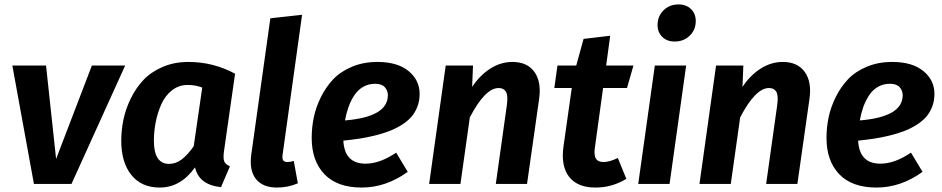

<svg xmlns="http://www.w3.org/2000/svg" viewBox="-20 -823 4213 859"><path d="M540 -529.8 299.8 0H131.8L35.2 -529.8H186L231 -111.8L391.1 -529.8Z M822.8 -545.9Q934.1 -545.9 1031.7 -493.2L981.9 -145Q978 -115.7 982.9 -101.8Q987.8 -87.9 1008.8 -79.1L968.8 14.2Q870.6 4.4 852.5 -74.2Q788.1 16.1 694.8 16.1Q612.8 16.1 567.6 -40.3Q522.5 -96.7 522.5 -192.9Q522.5 -240.2 532.2 -287.6Q542 -335 564.9 -382.1Q587.9 -429.2 621.6 -465.1Q655.3 -501 707.3 -523.4Q759.3 -545.9 822.8 -545.9ZM819.8 -442.9Q780.3 -442.9 749.8 -419.2Q719.2 -395.5 702.1 -357.4Q685.1 -319.3 676.8 -277.3Q668.5 -235.4 668.5 -192.9Q668.5 -89.8 736.8 -89.8Q767.1 -89.8 793.5 -110.1Q819.8 -130.4 846.7 -168.9L884.8 -431.2Q855.5 -442.9 819.8 -442.9Z M1331.5 -756.8 1244.6 -132.8Q1241.7 -113.8 1246.8 -106Q1252 -98.1 1265.6 -98.1Q1278.3 -98.1 1294.4 -103L1312.5 -2.9Q1269 16.1 1219.7 16.1Q1155.3 16.1 1124.8 -22.5Q1094.2 -61 1104.5 -133.8L1189.5 -741.2Z M1857.4 -402.8Q1857.4 -371.6 1847.2 -345.2Q1836.9 -318.8 1819.6 -299.3Q1802.2 -279.8 1776.4 -263.7Q1750.5 -247.6 1721.9 -236.6Q1693.4 -225.6 1657.7 -216.8Q1622.1 -208 1588.6 -202.9Q1555.2 -197.8 1516.1 -193.8Q1521.5 -90.8 1615.2 -90.8Q1679.7 -90.8 1752.4 -140.1L1804.2 -54.2Q1707 16.1 1598.1 16.1Q1488.8 16.1 1431.6 -43.5Q1374.5 -103 1374.5 -206.1Q1374.5 -252 1383.8 -297.4Q1393.1 -342.8 1415.5 -388.2Q1438 -433.6 1470.7 -468.3Q1503.4 -502.9 1554.7 -524.4Q1606 -545.9 1668.5 -545.9Q1758.3 -545.9 1807.9 -505.1Q1857.4 -464.4 1857.4 -402.8ZM1523.4 -284.2Q1715.3 -299.8 1715.3 -397Q1715.3 -417.5 1701.7 -432.9Q1688 -448.2 1658.2 -448.2Q1628.4 -448.2 1604.5 -434.3Q1580.6 -420.4 1564.7 -396Q1548.8 -371.6 1539.1 -344Q1529.3 -316.4 1523.4 -284.2Z M2272.9 -545.9Q2337.9 -545.9 2370.4 -502Q2402.8 -458 2392.1 -380.9L2337.9 0H2198.2L2248 -355Q2253.4 -396.5 2243.4 -412.8Q2233.4 -429.2 2210.9 -429.2Q2150.4 -429.2 2082 -297.9L2040 0H1899.9L1974.1 -529.8H2096.2L2092.3 -434.1Q2127 -486.3 2173.6 -516.1Q2220.2 -545.9 2272.9 -545.9Z M2678.2 -429.2 2642.1 -167Q2636.2 -129.4 2645.8 -113.8Q2655.3 -98.1 2680.2 -98.1Q2707 -98.1 2744.1 -116.2L2782.2 -22.9Q2718.8 16.1 2644 16.1Q2564 16.1 2526.4 -31.7Q2488.8 -79.6 2501 -168L2538.1 -429.2H2460L2474.1 -529.8H2558.1L2590.8 -648.9L2710 -663.1L2691.9 -529.8H2814L2785.2 -429.2Z M2998.5 -637.2Q2963.9 -637.2 2942.9 -658Q2921.9 -678.7 2921.9 -710.9Q2921.9 -750.5 2948.7 -776.9Q2975.6 -803.2 3015.6 -803.2Q3050.3 -803.2 3071.5 -782.5Q3092.8 -761.7 3092.8 -729Q3092.8 -689.5 3065.7 -663.3Q3038.6 -637.2 2998.5 -637.2ZM3049.8 -529.8 2975.6 0H2835.4L2909.7 -529.8Z M3482.4 -545.9Q3547.4 -545.9 3579.8 -502Q3612.3 -458 3601.6 -380.9L3547.4 0H3407.7L3457.5 -355Q3462.9 -396.5 3452.9 -412.8Q3442.9 -429.2 3420.4 -429.2Q3359.9 -429.2 3291.5 -297.9L3249.5 0H3109.4L3183.6 -529.8H3305.7L3301.8 -434.1Q3336.4 -486.3 3383.1 -516.1Q3429.7 -545.9 3482.4 -545.9Z M4160.6 -402.8Q4160.6 -371.6 4150.4 -345.2Q4140.1 -318.8 4122.8 -299.3Q4105.5 -279.8 4079.6 -263.7Q4053.7 -247.6 4025.1 -236.6Q3996.6 -225.6 3960.9 -216.8Q3925.3 -208 3891.8 -202.9Q3858.4 -197.8 3819.3 -193.8Q3824.7 -90.8 3918.5 -90.8Q3982.9 -90.8 4055.7 -140.1L4107.4 -54.2Q4010.3 16.1 3901.4 16.1Q3792 16.1 3734.9 -43.5Q3677.7 -103 3677.7 -206.1Q3677.7 -252 3687 -297.4Q3696.3 -342.8 3718.8 -388.2Q3741.2 -433.6 3773.9 -468.3Q3806.6 -502.9 3857.9 -524.4Q3909.2 -545.9 3971.7 -545.9Q4061.5 -545.9 4111.1 -505.1Q4160.6 -464.4 4160.6 -402.8ZM3826.7 -284.2Q4018.6 -299.8 4018.6 -397Q4018.6 -417.5 4004.9 -432.9Q3991.2 -448.2 3961.4 -448.2Q3931.6 -448.2 3907.7 -434.3Q3883.8 -420.4 3867.9 -396Q3852.1 -371.6 3842.3 -344Q3832.5 -316.4 3826.7 -284.2Z"/></svg>

Font: FiraGO SemiBold
Style: Italic
Weight: 600
Italic angle: -8°
Designer: bBox Type GmbH
Foundry: bBox Type GmbH
Version: Version 1.001;PS 001.001;hotconv 1.0.88;makeotf.lib2.5.64775